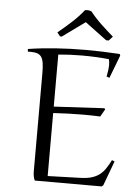

<svg xmlns="http://www.w3.org/2000/svg" viewBox="-61 -968 735 1014"><g transform="rotate(5 307.0 -460.5)"><path d="M228 -29.8 399.9 -35.2Q435.5 -36.1 460 -43.5Q484.4 -50.8 502 -64.2Q519.5 -77.6 532.7 -97.4Q545.9 -117.2 559.1 -143.1L573.2 -137.2L524.9 -6.8L517.1 0H162.1Q152.8 -20 152.8 -47.9V-566.9Q152.8 -599.1 149.9 -619.9Q147 -640.6 139.2 -653.1Q131.3 -665.5 117.4 -670.4Q103.5 -675.3 81.5 -675.3Q78.1 -675.3 74.5 -675.3Q70.8 -675.3 66.9 -674.8L64.9 -689Q204.1 -710.9 371.6 -710.9Q457 -710.9 550.8 -705.1L554.2 -696.8L507.8 -575.2L492.2 -580.1Q496.1 -598.6 498 -614.3Q500 -629.9 500 -644.8Q500 -659.7 496.1 -672.9Q459.5 -676.3 424.1 -678Q388.7 -679.7 353.5 -679.7Q289.6 -679.7 228 -673.8V-397.9L495.1 -412.6L500 -407.2L477.1 -367.2Q455.1 -368.2 432.6 -368.7Q410.2 -369.1 386.7 -369.1Q348.6 -369.1 309.1 -367.7Q269.5 -366.2 228 -363.8ZM382.8 -916Q410.2 -881.3 441.9 -851.6Q473.6 -821.8 506.8 -793L486.8 -771H473.1L357.9 -856.9L237.8 -770H229L212.9 -790Q250.5 -820.8 285.6 -852.8Q320.8 -884.8 348.1 -919.9Q367.7 -922.9 382.8 -916Z"/></g></svg>

Font: Junge
Style: Regular
Weight: 400
Designer: Alexei Vanyashin
Foundry: Cyreal (www.cyreal.org)
Version: Version 1.002